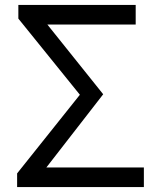

<svg xmlns="http://www.w3.org/2000/svg" viewBox="-20 -754 641 774"><path d="M49 0V-55L302 -372L54 -679V-734H527V-655H171L396 -374L167 -79H560V0Z"/></svg>

Font: Noto Sans SC
Style: Regular
Weight: 400
Designer: Ryoko NISHIZUKA  (kana, bopomofo & ideographs); Paul D. Hunt (Latin, Greek & Cyrillic); Sandoll Communications , Soo-you
Foundry: Adobe
Version: Version 2.002;hotconv 1.0.116;makeotfexe 2.5.65601